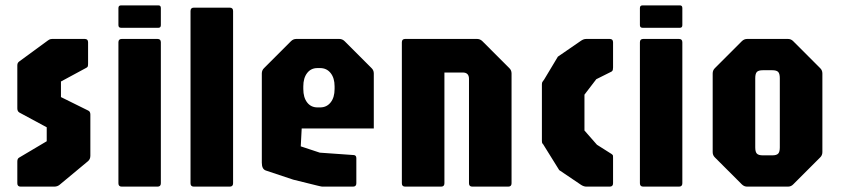

<svg xmlns="http://www.w3.org/2000/svg" viewBox="-20 -695 3139 715"><path d="M57 0Q44.5 0 44.5 -12.5V-93.5Q44.5 -105 52 -108.5L154 -169V-221L52 -276Q44.5 -280.5 44.5 -291.5V-451Q44.5 -456.5 46.2 -460Q48 -463.5 51.5 -466L158 -544Q163.5 -548 167 -549Q170.5 -550 174 -550H295.5Q308 -550 308 -537.5V-459Q308 -450.5 306.8 -447.5Q305.5 -444.5 301.5 -442.5L207 -391.5V-333.5L308 -283.5Q316.5 -280 316.5 -268.5V-115Q316.5 -102.5 308 -95L201.5 -6.5Q193.5 0 181.5 0Z M433.5 0Q421 0 421 -12.5V-537.5Q421 -550 433.5 -550H566.5Q579 -550 579 -537.5V-12.5Q579 0 566.5 0ZM431 -591.5Q421 -591.5 421 -601.5V-665Q421 -675 431 -675H570Q579 -675 579 -665V-601.5Q579 -591.5 570 -591.5Z M702 0Q689.5 0 689.5 -12.5V-654Q689.5 -666.5 702 -666.5H835.5Q848 -666.5 848 -654V-12.5Q848 0 835.5 0Z M1182.5 0Q1177.5 0 1171.8 -1.5Q1166 -3 1161 -4L1072 -26L970 -60Q955 -65 955 -89V-421.5Q955 -433.5 963.5 -441.5L1063.5 -541.5Q1072 -550 1083.5 -550H1243.5Q1255 -550 1263.5 -541.5L1363.5 -441.5Q1372 -433.5 1372 -421.5V-216.5H1103.5L1100 -150L1171 -126.5L1298.5 -117.5Q1307 -116 1307 -106V-12.5Q1307 0 1294.5 0ZM1162.5 -295H1172Q1196.5 -295 1211.2 -313.5Q1226 -332 1226 -363.5V-373.5Q1226 -404.5 1211.2 -423Q1196.5 -441.5 1172 -441.5H1162Q1138 -441.5 1123.8 -423Q1109.5 -404.5 1109.5 -373.5V-363.5Q1109.5 -332 1123.8 -313.5Q1138 -295 1162.5 -295Z M1489 0Q1476.5 0 1476.5 -12.5V-537.5Q1476.5 -550 1489 -550H1756.5Q1768 -550 1776.5 -541.5L1876.5 -441.5Q1885 -433.5 1885 -421.5V-12.5Q1885 0 1872.5 0H1739Q1726.5 0 1726.5 -12.5V-401.5Q1726.5 -425 1703 -425H1635V-12.5Q1635 0 1622.5 0Z M2164 0Q2154 0 2144 -6.5L2062.5 -61.5L2006.5 -151.5Q2003 -158 2000.5 -160.2Q1998 -162.5 1998 -170V-380Q1998 -387.5 2000 -390Q2002 -392.5 2006.5 -399L2057.5 -484L2144 -543.5Q2148.5 -546.5 2153 -548.2Q2157.5 -550 2164 -550H2250.5Q2263 -550 2263 -537.5V-444Q2263 -440 2262.2 -435.5Q2261.5 -431 2257.5 -428.5L2200.5 -400L2156.5 -342.5V-209L2203 -156L2257.5 -121.5Q2262.5 -118.5 2262.8 -114.2Q2263 -110 2263 -106V-12.5Q2263 0 2250.5 0Z M2375.5 0Q2363 0 2363 -12.5V-537.5Q2363 -550 2375.5 -550H2508.5Q2521 -550 2521 -537.5V-12.5Q2521 0 2508.5 0ZM2373 -591.5Q2363 -591.5 2363 -601.5V-665Q2363 -675 2373 -675H2512Q2521 -675 2521 -665V-601.5Q2521 -591.5 2512 -591.5Z M2762.5 0Q2751 0 2742.5 -8.5L2642.5 -108.5Q2634 -116.5 2634 -128.5V-421.5Q2634 -433.5 2642.5 -441.5L2742.5 -541.5Q2751 -550 2762.5 -550H2914Q2926 -550 2934 -541.5L3034 -441.5Q3042.5 -433.5 3042.5 -421.5V-128.5Q3042.5 -116.5 3034 -108.5L2934 -8.5Q2926 0 2914 0ZM2821 -116.5H2856Q2872 -116.5 2878 -123Q2884 -129.5 2884 -146V-404Q2884 -420.5 2878 -427Q2872 -433.5 2856 -433.5H2821Q2804.5 -433.5 2798.5 -427Q2792.5 -420.5 2792.5 -404V-146Q2792.5 -129.5 2798.5 -123Q2804.5 -116.5 2821 -116.5Z"/></svg>

Font: Jaro
Style: Regular
Weight: 400
Designer: Agyei Archer, Celine Hurka, Mirko Velimirović
Version: Version 1.000